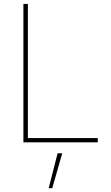

<svg xmlns="http://www.w3.org/2000/svg" viewBox="-20 -748 585 1009"><path d="M103 0V-727.5H126.5V-22.5H493.7V0ZM235.8 241.2 282.7 57.6H307.1L254.4 241.2Z"/></svg>

Font: Inter 20pt Thin
Style: Regular
Weight: 250
Version: Version 4.001;git-66647c0bb